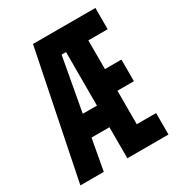

<svg xmlns="http://www.w3.org/2000/svg" viewBox="-170 -826 871 938"><g transform="rotate(-30 265.0 -357.0)"><path d="M10 0 155 -714H507V-594H398V-432H491V-310H398V-121H507V0H275V-175H174L142 0ZM250 -599 195 -297H275V-599Z"/></g></svg>

Font: Noto Sans Mono Condensed
Style: Bold
Weight: 700
Width: 3
Designer: Monotype Design Team
Foundry: Monotype Imaging Inc.
Version: Version 2.014